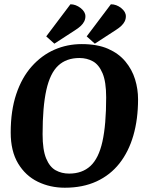

<svg xmlns="http://www.w3.org/2000/svg" viewBox="-20 -866 695 897"><path d="M283 11Q214 11 156.5 -17Q99 -45 64.5 -102.5Q30 -160 30 -247Q30 -349 56 -426.5Q82 -504 128.5 -556Q175 -608 234.5 -634Q294 -660 362 -660Q435 -660 485 -638Q535 -616 566 -578.5Q597 -541 611 -495.5Q625 -450 625 -402Q625 -309 603 -233Q581 -157 538 -102.5Q495 -48 431 -18.5Q367 11 283 11ZM303 -55Q364 -55 402.5 -90.5Q441 -126 458.5 -204.5Q476 -283 476 -411Q476 -484 459 -524Q442 -564 414 -579.5Q386 -595 351 -595Q290 -595 252 -559.5Q214 -524 196.5 -445.5Q179 -367 179 -239Q179 -166 195.5 -126Q212 -86 240 -70.5Q268 -55 303 -55ZM234 -662 196 -696 309 -846Q334 -846 356.5 -828.5Q379 -811 379 -790Q379 -777 373.5 -766Q368 -755 358 -745.5Q348 -736 334 -727ZM423 -662 385 -696 498 -846Q524 -846 546 -828.5Q568 -811 568 -790Q568 -777 562.5 -766Q557 -755 547 -745.5Q537 -736 523 -727Z"/></svg>

Font: Faustina VF Beta
Style: Italic
Weight: 400
Italic angle: -8°
Designer: Alfonso Garcia
Foundry: Omnibus-Type
Version: Version 1.006